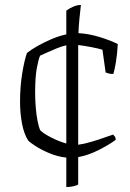

<svg xmlns="http://www.w3.org/2000/svg" viewBox="-20 -638 524 776"><path d="M248 118V-1Q212 -5 179 -19Q146 -33 123 -48Q100 -63 94 -70Q77 -96 69 -138.5Q61 -181 61 -226Q61 -286 69.5 -339.5Q78 -393 89 -424Q105 -437 131.5 -452Q158 -467 188.5 -480Q219 -493 248 -499V-595Q280 -618 307 -618Q304 -593 301 -562Q298 -531 297 -504Q338 -502 382 -488.5Q426 -475 456 -460Q454 -420 448.5 -387Q443 -354 438 -339Q427 -339 419.5 -341Q412 -343 407 -345L394 -437Q378 -442 349.5 -447.5Q321 -453 296 -456V-53Q319 -56 348 -64.5Q377 -73 402 -82Q427 -91 437 -94Q439 -91 443 -87.5Q447 -84 448 -73Q421 -53 378.5 -31.5Q336 -10 296 -3V108Q289 112 275.5 115Q262 118 248 118ZM143 -111Q156 -98 187.5 -82Q219 -66 248 -58V-455Q230 -451 209 -442.5Q188 -434 169.5 -425.5Q151 -417 142 -413Q135 -397 128.5 -361Q122 -325 122 -263Q122 -235 124.5 -204Q127 -173 132 -148Q137 -123 143 -111Z"/></svg>

Font: Texturina Thin
Style: Regular
Weight: 100
Designer: Guillermo Torres Carreño
Foundry: Omnibus-Type
Version: Version 1.002; ttfautohint (v1.8.3)